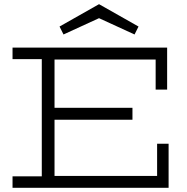

<svg xmlns="http://www.w3.org/2000/svg" viewBox="-20 -899 897 919"><path d="M780 -470V-671H40V-616H180V-55H40V0H787V-211H732V-57H241V-326H614V-383H241V-614H725V-470ZM643 -772 454 -879 265 -772 284 -734 454 -812 624 -734Z"/></svg>

Font: Stint Ultra Expanded
Style: Regular
Weight: 400
Width: 7
Designer: Astigmatic (AOETI)
Foundry: Astigmatic (AOETI)
Version: Version 1.000